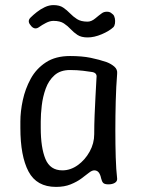

<svg xmlns="http://www.w3.org/2000/svg" viewBox="-20 -727 555 754"><path d="M200 7Q124 7 92 -53.5Q60 -114 60 -225V-250Q60 -289 69.5 -333.5Q79 -378 100.5 -417.5Q122 -457 160 -482Q198 -507 255 -507Q302 -507 336 -500Q370 -493 399 -483Q417 -476 429.5 -465Q442 -454 440 -437Q436 -387 434.5 -329.5Q433 -272 433 -215Q433 -158 434.5 -109Q436 -60 440 -26Q441 -15 431 -9Q421 -3 406 -3Q391 -3 385.5 -8.5Q380 -14 377 -27Q374 -42 367.5 -50Q361 -58 350 -58Q341 -58 328.5 -48Q316 -38 299 -25.5Q282 -13 257.5 -3Q233 7 200 7ZM225 -58Q257 -58 285.5 -78.5Q314 -99 332 -131.5Q350 -164 350 -200Q350 -236 351.5 -273.5Q353 -311 355 -348.5Q357 -386 359 -422Q362 -440 343 -444Q331 -446 307 -449Q283 -452 255 -452Q217 -452 194 -431.5Q171 -411 159.5 -379Q148 -347 144 -312.5Q140 -278 140 -250V-225Q140 -147 158.5 -102.5Q177 -58 225 -58ZM100 -628Q93 -636 93 -643.5Q93 -651 100 -658Q110 -668 124.5 -679.5Q139 -691 156 -699Q173 -707 190 -707Q214 -707 228.5 -697Q243 -687 255 -674.5Q267 -662 282.5 -652Q298 -642 324 -642Q339 -642 354.5 -655Q370 -668 380 -675Q388 -681 400 -681Q412 -681 419 -674L424 -670Q429 -665 431 -655Q433 -645 431.5 -635Q430 -625 425 -620Q409 -605 379.5 -592.5Q350 -580 324 -580Q299 -580 284 -590Q269 -600 257.5 -612.5Q246 -625 231 -635Q216 -645 190 -645Q176 -645 160.5 -637Q145 -629 134 -621Q126 -615 118.5 -615.5Q111 -616 104 -623Z"/></svg>

Font: Winky Sans Light
Style: Regular
Weight: 300
Designer: Simon Atzbach
Foundry: typofactur
Version: Version 1.205